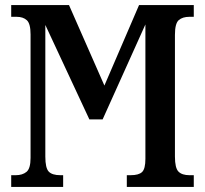

<svg xmlns="http://www.w3.org/2000/svg" viewBox="-20 -734 806 754"><path d="M24 0V-46H42Q68 -46 84 -59Q100 -72 100 -114V-599Q100 -641 85.5 -654.5Q71 -668 45 -668H24V-714H251L390 -398L526 -714H741V-668H724Q697 -668 682 -655Q667 -642 667 -597V-119Q667 -74 681 -60Q695 -46 724 -46H741V0H478V-46H493Q525 -46 538 -58.5Q551 -71 551 -110V-638L383 -265H331L158 -636V-119Q158 -74 171.5 -60Q185 -46 217 -46H228V0Z"/></svg>

Font: Noto Serif ExtraCondensed SemiBold
Style: Regular
Weight: 600
Width: 2
Designer: Monotype Design Team
Foundry: Monotype Imaging Inc.
Version: Version 2.015; ttfautohint (v1.8.4.7-5d5b)